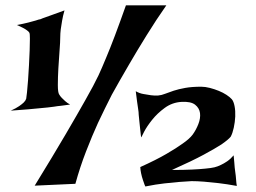

<svg xmlns="http://www.w3.org/2000/svg" viewBox="-20 -712 939 705"><path d="M478.5 -377Q492.2 -369.1 507.3 -366.7Q522.5 -364.3 534.2 -362.3Q547.9 -360.4 560.5 -361.3Q573.2 -362.3 586.4 -367.7Q599.6 -373 617.7 -378.9Q635.7 -384.8 660.2 -389.2Q684.6 -393.6 718.8 -393.6Q733.4 -393.6 750.5 -389.2Q767.6 -384.8 783.2 -378.4Q798.8 -372.1 811.5 -363.8Q824.2 -355.5 831.1 -347.7Q837.9 -339.8 841.3 -322.3Q844.7 -304.7 843.8 -284.2Q842.8 -263.7 838.4 -243.2Q834 -222.7 827.1 -210Q818.4 -199.2 793 -181.6Q770.5 -167 728 -144Q685.5 -121.1 611.3 -87.9Q655.3 -87.9 685.1 -89.4Q714.8 -90.8 733.4 -92.8Q754.9 -94.7 767.6 -97.7Q779.3 -100.6 791 -106.4Q801.8 -111.3 814 -119.6Q826.2 -127.9 837.9 -141.6Q839.8 -127 840.3 -115.7Q840.8 -104.5 841.8 -96.7Q842.8 -86.9 843.8 -81.1Q844.7 -74.2 845.7 -66.4Q846.7 -58.6 847.2 -49.3Q847.7 -40 849.6 -29.3Q812.5 -36.1 782.2 -39.6Q752 -43 729.5 -44.9Q704.1 -46.9 683.6 -46.9Q663.1 -45.9 637.7 -43.9Q615.2 -42 584 -38.6Q552.7 -35.2 513.7 -27.3Q510.7 -33.2 508.8 -39.6Q506.8 -45.9 504.9 -50.8Q502.9 -56.6 501 -63.5Q499 -70.3 498 -76.2Q497.1 -81.1 496.1 -87.4Q495.1 -93.8 495.1 -98.6Q553.7 -125 591.3 -147Q628.9 -168.9 650.4 -184.6Q675.8 -202.1 687.5 -217.8Q700.2 -235.4 708.5 -256.8Q716.8 -278.3 714.4 -296.9Q711.9 -315.4 696.3 -327.6Q680.7 -339.8 646.5 -337.9Q612.3 -335.9 585 -315.9Q557.6 -295.9 538.6 -272Q519.5 -248 509.3 -228.5Q499 -209 499 -208Q498 -207 497.1 -216.3Q496.1 -225.6 494.6 -238.8Q493.2 -252 491.7 -266.6Q490.2 -281.2 489.3 -291Q489.3 -299.8 487.3 -311.5Q485.4 -322.3 483.4 -338.4Q481.4 -354.5 478.5 -377ZM590.8 -692.4Q553.7 -639.6 518.1 -582Q482.4 -524.4 454.1 -475.6Q420.9 -418.9 390.6 -364.3Q365.2 -314.5 339.8 -260.7Q318.4 -213.9 295.9 -155.8Q273.4 -97.7 256.8 -37.1L107.4 -30.3Q175.8 -141.6 220.7 -218.3Q265.6 -294.9 293 -343.8Q325.2 -400.4 341.8 -435.5Q354.5 -462.9 370.1 -501Q383.8 -533.2 401.9 -581.1Q419.9 -628.9 442.4 -692.4ZM42 -620.1Q67.4 -625 84.5 -629.4Q101.6 -633.8 111.3 -636.7Q122.1 -640.6 128.9 -641.6Q134.8 -644.5 146.5 -648.4Q157.2 -652.3 173.8 -658.2Q190.4 -664.1 216.8 -673.8Q210.9 -653.3 208 -635.7Q205.1 -618.2 203.1 -604.5Q201.2 -588.9 201.2 -575.2Q201.2 -558.6 198.7 -526.4Q196.3 -494.1 194.3 -460.9Q192.4 -427.7 192.4 -399.9Q192.4 -372.1 197.3 -365.2Q201.2 -358.4 207 -352.5Q211.9 -347.7 219.2 -340.8Q226.6 -334 237.3 -328.1Q219.7 -325.2 204.6 -323.7Q189.5 -322.3 178.7 -320.3Q166 -318.4 155.3 -317.4Q143.6 -316.4 125 -314.5Q108.4 -312.5 82.5 -310.5Q56.6 -308.6 19.5 -305.7Q39.1 -314.5 50.3 -322.3Q61.5 -330.1 67.4 -335.9Q74.2 -342.8 76.2 -349.6Q77.1 -353.5 79.1 -372.6Q81.1 -391.6 83 -417.5Q85 -443.4 86.4 -472.2Q87.9 -501 88.9 -526.9Q89.8 -552.7 89.8 -570.3Q89.8 -587.9 87.9 -591.8Q85 -596.7 79.1 -600.6Q74.2 -604.5 64.9 -609.4Q55.7 -614.3 42 -620.1Z"/></svg>

Font: Irish Grover
Style: Regular
Weight: 400
Designer: Squid
Foundry: Font Diner, Inc DBA Sideshow
Version: Version 1.000